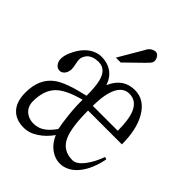

<svg xmlns="http://www.w3.org/2000/svg" viewBox="-198 -784 897 897"><g transform="rotate(45 250.0 -336.0)"><path d="M496.1 -261.7Q496.1 -359.4 461.9 -418.9Q424.8 -484.4 359.4 -484.4Q324.2 -484.4 297.9 -467.8Q267.6 -448.2 249 -406.2Q235.4 -447.3 203.1 -467.8Q175.8 -484.4 140.6 -484.4Q104.5 -484.4 72.3 -459Q40 -432.6 19.5 -382.8Q3.9 -341.8 17.6 -317.4Q28.3 -298.8 47.9 -298.8Q60.5 -299.8 70.3 -310.5Q80.1 -322.3 82 -340.8Q82 -348.6 81.1 -357.4Q80.1 -363.3 78.1 -373Q74.2 -391.6 74.2 -400.4Q74.2 -415 82 -426.8Q94.7 -450.2 128.9 -456.1Q162.1 -461.9 182.6 -446.3Q202.1 -432.6 210.9 -396.5Q218.8 -362.3 218.8 -305.7Q109.4 -281.2 67.4 -251Q5.9 -207 5.9 -115.2Q5.9 -48.8 41 -17.6Q69.3 7.8 116.2 7.8Q153.3 7.8 187.5 -15.6Q219.7 -36.1 247.1 -74.2Q265.6 -30.3 300.8 -8.8Q335.9 12.7 374 4.9Q415 -3.9 445.3 -43Q479.5 -86.9 494.1 -160.2L482.4 -165Q464.8 -116.2 440.4 -84Q412.1 -45.9 384.8 -45.9Q320.3 -45.9 294.9 -101.6Q272.5 -151.4 272.5 -261.7ZM437.5 -293H272.5Q273.4 -374 294.9 -415Q315.4 -454.1 353.5 -454.1Q400.4 -454.1 420.9 -406.2Q437.5 -367.2 437.5 -293ZM235.4 -103.5 232.4 -98.6Q208 -64.5 181.6 -49.8Q160.2 -38.1 133.8 -38.1Q104.5 -38.1 83 -55.7Q59.6 -76.2 59.6 -110.4Q59.6 -183.6 97.7 -221.7Q132.8 -256.8 218.8 -279.3Q217.8 -236.3 223.6 -181.6Q228.5 -134.8 235.4 -103.5ZM189.5 -528.3H221.7L303.7 -608.4Q322.3 -626 327.1 -635.7Q333 -650.4 321.3 -668.9Q309.6 -684.6 290 -677.7Q269.5 -670.9 258.8 -646.5Z"/></g></svg>

Font: BatangChe
Style: Regular
Weight: 400
Monospace: yes
Version: Version 2.21